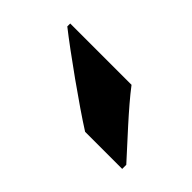

<svg xmlns="http://www.w3.org/2000/svg" viewBox="-24 -919 465 465"><g transform="rotate(45 209.0 -686.0)"><path d="M250 -766H40V-756C88 -718 197 -640 251 -606H378V-620C345 -657 284 -721 250 -766Z"/></g></svg>

Font: Noto Sans Kannada Black
Style: Regular
Weight: 900
Designer: Jelle Bosma - Monotype Design Team
Foundry: Monotype Imaging Inc.
Version: Version 2.005